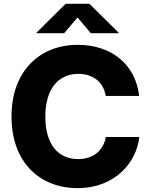

<svg xmlns="http://www.w3.org/2000/svg" viewBox="-20 -971 784 1001"><path d="M384.3 9.8C582 9.8 692.9 -127 706.1 -256.8H531.7C519.5 -186 465.8 -141.6 387.7 -141.6C283.2 -141.6 216.3 -217.3 216.3 -363.3C216.3 -504.4 281.7 -585.9 388.7 -585.9C466.8 -585.9 520 -541.5 531.2 -470.7H705.6C685.5 -640.1 557.1 -737.3 384.3 -737.3C190.4 -737.3 40 -603.5 40 -363.3C40 -124.5 187.5 9.8 384.3 9.8ZM314.5 -797.9 384.3 -879.9 453.6 -797.9H597.7V-801.3L446.3 -951.2H322.3L170.9 -801.3V-797.9Z"/></svg>

Font: Inter ExtraBold
Style: Regular
Weight: 800
Designer: Rasmus Andersson
Foundry: rsms
Version: Version 4.001;git-9221beed3